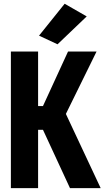

<svg xmlns="http://www.w3.org/2000/svg" viewBox="-20 -979 544 999"><path d="M203.6 -303.7H282.2L322.8 -386.2L312.5 -408.2L185.1 -344.2ZM178.2 -427.2V-710.9H36.6V0H178.2V-427.2H108.9V-303.7H203.6L344.2 0H503.9L322.8 -386.2L482.4 -710.9H334L203.6 -427.2ZM183.1 -793.5 279.3 -748.5 431.2 -893.6 316.4 -959.5Z"/></svg>

Font: Roboto Flex Super Cond Bold
Style: Regular
Weight: 700
Width: 3
Designer: Berlow after Robertson
Foundry: Google
Version: Version 3.000